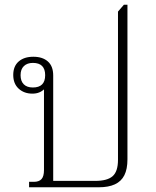

<svg xmlns="http://www.w3.org/2000/svg" viewBox="-20 -792 659 812"><path d="M103 0V-23H123Q145 -23 155.5 -34.5Q166 -46 166 -73V-416L167 -415Q158 -406 145.5 -401Q133 -396 117 -396Q82 -396 59 -417Q36 -438 36 -475Q36 -512 59 -532Q82 -552 121 -552Q160 -552 182.5 -532Q205 -512 205 -473V-27H383Q434 -27 456.5 -47Q479 -67 479 -116V-743L504 -772H519V-118Q519 -77 506 -51Q493 -25 466 -12.5Q439 0 398 0ZM119 -422Q171 -422 171 -474Q171 -526 119 -526Q95 -526 81 -512.5Q67 -499 67 -474Q67 -449 80.5 -435.5Q94 -422 119 -422Z"/></svg>

Font: Noto Serif Thai ExtraLight
Style: Regular
Weight: 250
Version: Version 2.001